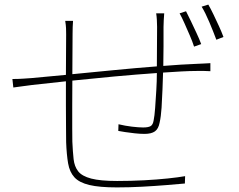

<svg xmlns="http://www.w3.org/2000/svg" viewBox="-20 -802 1040 836"><path d="M790 -753Q799 -736 811 -710.5Q823 -685 835.5 -658.5Q848 -632 856 -610L825 -599Q818 -621 806.5 -647.5Q795 -674 783.5 -700Q772 -726 762 -744ZM887 -782Q897 -765 909 -740Q921 -715 933 -689Q945 -663 953 -641L922 -629Q909 -664 891.5 -705.5Q874 -747 858 -773ZM34 -458Q60 -458 80.5 -459.5Q101 -461 117 -462L267 -476L268 -653Q268 -667 267.5 -679.5Q267 -692 264 -711H298Q297 -701 296.5 -684Q296 -667 296 -653L295 -479Q377 -487 474.5 -496.5Q572 -506 663 -513L664 -685Q664 -699 663 -715.5Q662 -732 660 -744H695Q694 -731 693 -714.5Q692 -698 692 -685Q692 -648 692 -600.5Q692 -553 691 -515Q730 -518 767 -520.5Q804 -523 836 -524Q855 -525 869 -525.5Q883 -526 896 -527V-492Q886 -493 870 -493Q854 -493 836 -493Q808 -493 770.5 -491Q733 -489 690 -486Q689 -454 687.5 -413Q686 -372 683.5 -333Q681 -294 675 -268Q670 -241 654.5 -230Q639 -219 609 -219Q590 -219 567 -221.5Q544 -224 524.5 -227Q505 -230 495 -232L496 -261Q525 -254 554.5 -250.5Q584 -247 603 -247Q626 -247 636 -253Q646 -259 649 -278Q653 -297 655.5 -332Q658 -367 660.5 -407.5Q663 -448 663 -484Q576 -478 478 -469Q380 -460 295 -451Q295 -394 294.5 -339Q294 -284 294.5 -243Q295 -202 295 -185Q297 -141 300.5 -109Q304 -77 320.5 -56Q337 -35 377 -24.5Q417 -14 490 -14Q550 -14 607 -17Q664 -20 711 -25Q758 -30 786 -35L785 -3Q752 0 703 4Q654 8 598.5 11Q543 14 489 14Q413 14 369 3.5Q325 -7 304 -30Q283 -53 276.5 -91Q270 -129 268 -183Q268 -205 267.5 -247Q267 -289 267 -342Q267 -395 267 -448L120 -432Q98 -429 78.5 -426.5Q59 -424 38 -421Z"/></svg>

Font: Source Han Sans SC ExtraLight
Style: Regular
Weight: 250
Designer: Ryoko NISHIZUKA 西塚涼子 (kana, bopomofo & ideographs); Paul D. Hunt (Latin, Greek & Cyrillic); Sandoll Communications 산돌커뮤니
Foundry: Adobe
Version: Version 2.004;hotconv 1.0.118;makeotfexe 2.5.65603